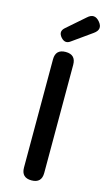

<svg xmlns="http://www.w3.org/2000/svg" viewBox="-144 -1015 598 1063"><g transform="rotate(15 154.5 -483.5)"><path d="M155 0Q97 0 97 -58V-678Q97 -736 155 -736Q213 -736 213 -678V-368V-58Q213 0 155 0ZM113 -806Q87 -836 115 -861L171 -910L218 -951Q255 -985 287.5 -946.5Q320 -908 277 -878L166 -799Q138 -778 113 -806Z"/></g></svg>

Font: GenSenRounded JP M
Style: Regular
Weight: 500
Version: Version 1.501;PS 1;hotconv 16.6.51;makeotf.lib2.5.65220